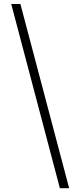

<svg xmlns="http://www.w3.org/2000/svg" viewBox="-20 -768 412 983"><path d="M334 195.5 84.5 -747.5H37.5L286.5 195.5Z"/></svg>

Font: Russolo 10pt ExtraLight
Style: Regular
Weight: 200
Designer: Micah Stupak-Hahn
Version: Version 1.000